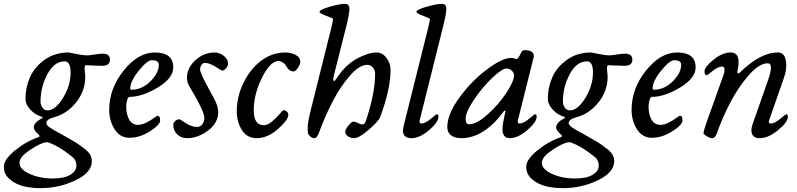

<svg xmlns="http://www.w3.org/2000/svg" viewBox="-88 -702 4128 995"><path d="M13 142Q13 175 65.5 199Q118 223 186 223Q215 223 241 217.5Q267 212 287.5 196Q308 180 308 156Q308 142 302.5 131Q297 120 293.5 117Q290 114 279 105Q218 56 163 36Q154 33 135 39Q101 51 57 82.5Q13 114 13 142ZM122 -175Q122 -158 132 -144Q142 -130 158 -130Q199 -130 238.5 -194.5Q278 -259 278 -326Q278 -384 247 -384Q193 -384 157.5 -317.5Q122 -251 122 -175ZM268 -430Q270 -430 306.5 -422.5Q343 -415 368 -415Q370 -415 402 -419.5Q434 -424 443 -424Q482 -424 482 -393Q482 -361 441 -361Q427 -361 394.5 -362.5Q362 -364 358 -364Q352 -364 351 -355Q350 -346 352 -329Q354 -312 354 -305Q354 -231 307 -172Q260 -113 194 -95Q152 -84 152 -64Q152 -59 157 -53Q162 -47 171.5 -40.5Q181 -34 189.5 -29Q198 -24 210 -17.5Q222 -11 228 -8Q238 -2 270.5 16.5Q303 35 316.5 44Q330 53 350.5 69Q371 85 379.5 100.5Q388 116 388 133Q388 192 303 232.5Q218 273 123 273Q76 273 35.5 263.5Q-5 254 -36.5 228Q-68 202 -68 162Q-68 125 -11.5 78.5Q45 32 111 9Q123 5 111 -6Q87 -28 87 -40Q87 -68 130 -89Q139 -94 120 -100Q92 -109 68 -135.5Q44 -162 44 -189Q44 -248 67 -301Q90 -354 143 -392Q196 -430 268 -430Z M587 -244Q587 -237 593 -237Q648 -237 691.5 -280.5Q735 -324 735 -366Q735 -390 699 -390Q675 -390 631 -335.5Q587 -281 587 -244ZM714 -430Q810 -430 810 -353Q810 -297 729.5 -248.5Q649 -200 583 -200Q576 -200 571 -183.5Q566 -167 566 -150Q566 -111 581 -83Q596 -55 627 -55Q647 -55 670 -66.5Q693 -78 709 -90Q725 -102 728 -102Q742 -102 742 -78Q742 -55 689 -21.5Q636 12 583 12Q534 12 506 -32Q478 -76 478 -133Q478 -243 553 -336.5Q628 -430 714 -430Z M1025 -430Q1051 -430 1072.5 -412Q1094 -394 1094 -372Q1094 -362 1084 -349Q1074 -336 1063 -336Q1061 -336 1029 -356Q997 -376 973 -376Q963 -376 956 -365Q949 -354 949 -343Q949 -338 951 -331Q953 -324 957.5 -314Q962 -304 966.5 -294.5Q971 -285 978.5 -271Q986 -257 991 -247.5Q996 -238 1005 -221.5Q1014 -205 1019 -196Q1043 -152 1043 -123Q1043 -65 990.5 -25.5Q938 14 881 14Q851 14 830.5 -5.5Q810 -25 810 -54Q810 -66 820 -75Q830 -84 843 -84L875 -64Q906 -44 933 -44Q950 -44 960.5 -58Q971 -72 971 -91Q971 -126 892 -257Q881 -275 881 -300Q881 -350 924.5 -390Q968 -430 1025 -430Z M1391 -430Q1420 -430 1444 -417.5Q1468 -405 1468 -381Q1468 -369 1456 -350.5Q1444 -332 1433 -332Q1422 -332 1413 -338Q1404 -344 1391 -366Q1387 -373 1375.5 -379.5Q1364 -386 1356 -386Q1313 -386 1270 -300Q1227 -214 1227 -130Q1227 -53 1279 -53Q1299 -53 1322 -72.5Q1345 -92 1361.5 -111.5Q1378 -131 1381 -131Q1390 -131 1398 -124.5Q1406 -118 1406 -106Q1406 -81 1352.5 -33.5Q1299 14 1242 14Q1192 14 1165.5 -28Q1139 -70 1139 -126Q1139 -213 1185 -294Q1221 -357 1274 -393.5Q1327 -430 1391 -430Z M1517 -109 1629 -558Q1638 -596 1638 -604Q1638 -607 1603 -620Q1568 -633 1568 -641Q1568 -652 1620.5 -667Q1673 -682 1699 -682Q1723 -682 1723 -657Q1723 -634 1708 -572L1641 -306Q1636 -285 1643 -282Q1646 -281 1652 -290Q1701 -365 1760.5 -397.5Q1820 -430 1863 -430Q1893 -430 1914.5 -402.5Q1936 -375 1936 -340Q1936 -240 1882 -95Q1874 -74 1823.5 -30Q1773 14 1747 14Q1730 14 1715.5 4.5Q1701 -5 1701 -20Q1701 -30 1717.5 -51Q1734 -72 1745 -72Q1752 -72 1767 -64.5Q1782 -57 1789 -57Q1802 -57 1808 -75Q1856 -219 1856 -320Q1856 -338 1844.5 -352Q1833 -366 1816 -366Q1774 -366 1724.5 -309Q1675 -252 1636 -176.5Q1597 -101 1566 -17Q1556 13 1542 14Q1531 15 1520 5Q1509 -5 1508 -11Q1502 -47 1517 -109Z M2087 -79Q2083 -62 2095 -62Q2116 -62 2144 -86Q2172 -110 2177 -110Q2184 -110 2184 -97Q2184 -69 2135.5 -27.5Q2087 14 2044 14Q2000 14 2000 -27Q2000 -34 2006 -58L2131 -558Q2140 -594 2140 -604Q2140 -607 2105 -620Q2070 -633 2070 -641Q2070 -652 2122.5 -667Q2175 -682 2201 -682Q2225 -682 2225 -657Q2225 -632 2210 -572Z M2325 -86Q2325 -58 2343 -58Q2382 -58 2438.5 -108.5Q2495 -159 2535.5 -220Q2576 -281 2576 -313Q2576 -324 2564.5 -335.5Q2553 -347 2537 -347Q2514 -347 2462.5 -298Q2411 -249 2368 -185Q2325 -121 2325 -86ZM2678 -407 2596 -79Q2592 -62 2604 -62Q2625 -62 2653 -86Q2681 -110 2686 -110Q2693 -110 2693 -97Q2693 -69 2644.5 -27.5Q2596 14 2553 14Q2534 14 2525 1.5Q2516 -11 2516 -30Q2516 -49 2520 -70Q2524 -91 2528 -110Q2530 -118 2531 -121Q2532 -128 2529 -129Q2526 -130 2523 -125Q2420 14 2302 14Q2270 14 2250 -0.5Q2230 -15 2230 -43Q2230 -111 2294 -198Q2358 -285 2437 -343.5Q2516 -402 2561 -402Q2569 -402 2577.5 -399Q2586 -396 2588 -396Q2598 -396 2613 -430Q2618 -442 2631 -442Q2659 -442 2670 -431.5Q2681 -421 2678 -407Z M2720 142Q2720 175 2772.5 199Q2825 223 2893 223Q2922 223 2948 217.5Q2974 212 2994.5 196Q3015 180 3015 156Q3015 142 3009.5 131Q3004 120 3000.5 117Q2997 114 2986 105Q2925 56 2870 36Q2861 33 2842 39Q2808 51 2764 82.5Q2720 114 2720 142ZM2829 -175Q2829 -158 2839 -144Q2849 -130 2865 -130Q2906 -130 2945.5 -194.5Q2985 -259 2985 -326Q2985 -384 2954 -384Q2900 -384 2864.5 -317.5Q2829 -251 2829 -175ZM2975 -430Q2977 -430 3013.5 -422.5Q3050 -415 3075 -415Q3077 -415 3109 -419.5Q3141 -424 3150 -424Q3189 -424 3189 -393Q3189 -361 3148 -361Q3134 -361 3101.5 -362.5Q3069 -364 3065 -364Q3059 -364 3058 -355Q3057 -346 3059 -329Q3061 -312 3061 -305Q3061 -231 3014 -172Q2967 -113 2901 -95Q2859 -84 2859 -64Q2859 -59 2864 -53Q2869 -47 2878.5 -40.5Q2888 -34 2896.5 -29Q2905 -24 2917 -17.5Q2929 -11 2935 -8Q2945 -2 2977.5 16.5Q3010 35 3023.5 44Q3037 53 3057.5 69Q3078 85 3086.5 100.5Q3095 116 3095 133Q3095 192 3010 232.5Q2925 273 2830 273Q2783 273 2742.5 263.5Q2702 254 2670.5 228Q2639 202 2639 162Q2639 125 2695.5 78.5Q2752 32 2818 9Q2830 5 2818 -6Q2794 -28 2794 -40Q2794 -68 2837 -89Q2846 -94 2827 -100Q2799 -109 2775 -135.5Q2751 -162 2751 -189Q2751 -248 2774 -301Q2797 -354 2850 -392Q2903 -430 2975 -430Z M3294 -244Q3294 -237 3300 -237Q3355 -237 3398.5 -280.5Q3442 -324 3442 -366Q3442 -390 3406 -390Q3382 -390 3338 -335.5Q3294 -281 3294 -244ZM3421 -430Q3517 -430 3517 -353Q3517 -297 3436.5 -248.5Q3356 -200 3290 -200Q3283 -200 3278 -183.5Q3273 -167 3273 -150Q3273 -111 3288 -83Q3303 -55 3334 -55Q3354 -55 3377 -66.5Q3400 -78 3416 -90Q3432 -102 3435 -102Q3449 -102 3449 -78Q3449 -55 3396 -21.5Q3343 12 3290 12Q3241 12 3213 -32Q3185 -76 3185 -133Q3185 -243 3260 -336.5Q3335 -430 3421 -430Z M3573 -66 3662 -315Q3667 -327 3666.5 -342Q3666 -357 3655 -357Q3633 -357 3605.5 -334.5Q3578 -312 3574 -312Q3563 -312 3563 -333Q3563 -354 3609 -392Q3655 -430 3699 -430Q3756 -430 3733 -330Q3732 -325 3736.5 -322.5Q3741 -320 3744 -324Q3851 -430 3943 -430Q3977 -430 3984.5 -388.5Q3992 -347 3975 -300L3898 -79Q3892 -62 3906 -62Q3927 -62 3955 -86Q3983 -110 3988 -110Q3995 -110 3995 -97Q3995 -69 3944 -27.5Q3893 14 3850 14Q3806 14 3806 -27Q3806 -41 3812 -58L3892 -286Q3923 -374 3891 -374Q3846 -374 3792 -312Q3738 -250 3697.5 -172.5Q3657 -95 3629 -17Q3619 13 3605 14Q3593 15 3575.5 4.5Q3558 -6 3558 -11Q3558 -24 3573 -66Z"/></svg>

Font: EB Garamond 08
Style: Italic
Weight: 400
Italic angle: -14°
Version: Version 0.016